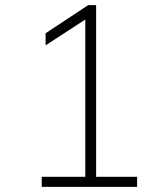

<svg xmlns="http://www.w3.org/2000/svg" viewBox="-20 -725 640 745"><path d="M142 0V-39H311V-667H338L157 -549V-596L322 -705H353V-39H512V0Z"/></svg>

Font: Mulish ExtraLight
Style: Regular
Weight: 200
Designer: Vernon Adams
Foundry: Vernon Adams
Version: Version 3.603